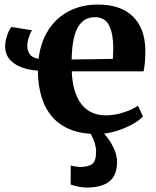

<svg xmlns="http://www.w3.org/2000/svg" viewBox="-20 -578 686 844"><path d="M403.5 11Q339.5 11 291.5 -7.8Q243.5 -26.5 211.5 -62.2Q179.5 -98 163.2 -149.8Q147 -201.5 146.5 -267.5Q105.5 -270 72.8 -282.8Q40 -295.5 21.2 -318.5Q2.5 -341.5 2.5 -374.5Q2.5 -391 6.8 -407.2Q11 -423.5 17.2 -437.5Q23.5 -451.5 30 -459.5L120.5 -445Q113 -433 106.5 -413Q100 -393 100 -375.5Q100 -357 110.5 -340.5Q121 -324 149.5 -319.5Q159 -395 194 -448.2Q229 -501.5 284.8 -529.8Q340.5 -558 410.5 -558Q510 -558 563.2 -506.5Q616.5 -455 619 -361Q619 -328 617 -304.5Q615 -281 611 -264.5H295.5Q297 -218.5 307.5 -182.5Q318 -146.5 336.8 -121.5Q355.5 -96.5 382.8 -83.8Q410 -71 446 -71Q484.5 -71 524.5 -84.2Q564.5 -97.5 586.5 -113.5L608.5 -66Q593 -49 561.2 -31.2Q529.5 -13.5 488.5 -1.2Q447.5 11 403.5 11ZM295 -316.5 476 -319Q476.5 -330 477.2 -342Q478 -354 478 -365.5Q478 -428.5 460 -465.5Q442 -502.5 396.5 -502.5Q375 -502.5 357 -493.2Q339 -484 325.2 -462.8Q311.5 -441.5 303.8 -405.8Q296 -370 295 -316.5ZM361 246.5Q343.5 246.5 323.8 242.5Q304 238.5 290.5 233L291 149.5Q301 152.5 313.5 154.2Q326 156 332.5 156Q365 156 383.8 144Q402.5 132 402.5 88.5Q402.5 71 397 52.8Q391.5 34.5 383.8 20Q376 5.5 370 -2L407.5 -6.5L426 -2Q437.5 7.5 453.8 29Q470 50.5 482.8 79.5Q495.5 108.5 494.5 141Q493 179.5 476.5 202.8Q460 226 430.5 236.2Q401 246.5 361 246.5Z"/></svg>

Font: Merriweather 48pt
Style: Bold
Weight: 700
Version: Version 2.100